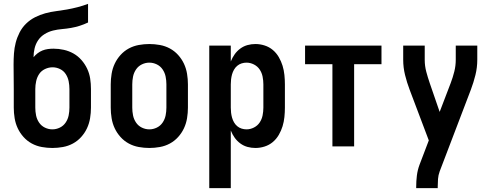

<svg xmlns="http://www.w3.org/2000/svg" viewBox="-20 -755 2540 990"><path d="M250 8Q223 8 195.5 3Q168 -2 144 -15Q120 -28 101.5 -48.5Q83 -69 71.5 -93.5Q60 -118 55.5 -145.5Q51 -173 51 -200V-296Q51 -328 50.5 -359.5Q50 -391 50 -422Q50 -451 52 -479.5Q54 -508 61 -535Q68 -562 81 -587.5Q94 -613 114.5 -633Q135 -653 160.5 -666Q186 -679 213.5 -686.5Q241 -694 269 -697.5Q297 -701 325 -706Q353 -711 380 -718Q407 -725 434 -735V-639Q413 -629 391 -622Q369 -615 346 -611Q323 -607 299.5 -605Q276 -603 253.5 -597.5Q231 -592 210.5 -579.5Q190 -567 177 -548Q164 -529 158.5 -506Q153 -483 153 -460Q162 -471 173.5 -480Q185 -489 198.5 -494.5Q212 -500 226.5 -502Q241 -504 256 -504Q283 -504 309.5 -498Q336 -492 359 -479Q382 -466 400 -445.5Q418 -425 429.5 -400.5Q441 -376 445 -349.5Q449 -323 449 -296V-200Q449 -173 444.5 -145.5Q440 -118 428.5 -93.5Q417 -69 398.5 -48.5Q380 -28 356 -15Q332 -2 304.5 3Q277 8 250 8ZM250 -88Q270 -88 288.5 -97Q307 -106 318.5 -123Q330 -140 334 -160Q338 -180 338 -200V-296Q338 -316 334 -336Q330 -356 319 -373Q308 -390 289.5 -399Q271 -408 251 -408Q231 -408 212 -399Q193 -390 182 -373.5Q171 -357 166.5 -336.5Q162 -316 162 -296V-200Q162 -180 166 -160Q170 -140 181.5 -123Q193 -106 211.5 -97Q230 -88 250 -88Z M750 8Q723 8 695.5 3Q668 -2 644 -15Q620 -28 601.5 -48.5Q583 -69 571.5 -93.5Q560 -118 555.5 -145.5Q551 -173 551 -200V-320Q551 -347 555.5 -374.5Q560 -402 571.5 -426.5Q583 -451 601.5 -471.5Q620 -492 644 -505Q668 -518 695.5 -523Q723 -528 750 -528Q777 -528 804.5 -523Q832 -518 856 -505Q880 -492 898.5 -471.5Q917 -451 928.5 -426.5Q940 -402 944.5 -374.5Q949 -347 949 -320V-200Q949 -173 944.5 -145.5Q940 -118 928.5 -93.5Q917 -69 898.5 -48.5Q880 -28 856 -15Q832 -2 804.5 3Q777 8 750 8ZM750 -88Q770 -88 788.5 -97Q807 -106 818.5 -123Q830 -140 834 -160Q838 -180 838 -200V-320Q838 -340 834 -360Q830 -380 818.5 -397Q807 -414 788.5 -423Q770 -432 750 -432Q730 -432 711.5 -423Q693 -414 681.5 -397Q670 -380 666 -360Q662 -340 662 -320V-200Q662 -180 666 -160Q670 -140 681.5 -123Q693 -106 711.5 -97Q730 -88 750 -88Z M1059 215V-520H1170V-438Q1178 -458 1190 -475Q1202 -492 1219 -504.5Q1236 -517 1256 -522.5Q1276 -528 1297 -528Q1321 -528 1344.5 -520.5Q1368 -513 1386.5 -497.5Q1405 -482 1417.5 -460.5Q1430 -439 1437 -416Q1444 -393 1446.5 -368.5Q1449 -344 1449 -320V-200Q1449 -176 1446.5 -151.5Q1444 -127 1437 -104Q1430 -81 1417.5 -59.5Q1405 -38 1386.5 -22.5Q1368 -7 1344.5 0.5Q1321 8 1297 8Q1276 8 1256 2.5Q1236 -3 1219 -15.5Q1202 -28 1190 -45Q1178 -62 1170 -82V215ZM1251 -88Q1271 -88 1289.5 -97.5Q1308 -107 1319 -123.5Q1330 -140 1334 -160Q1338 -180 1338 -200V-320Q1338 -340 1334 -360Q1330 -380 1319 -396.5Q1308 -413 1289.5 -422.5Q1271 -432 1251 -432Q1238 -432 1225.5 -428Q1213 -424 1203 -415.5Q1193 -407 1186.5 -395.5Q1180 -384 1176.5 -371.5Q1173 -359 1171.5 -346Q1170 -333 1170 -320V-200Q1170 -187 1171.5 -174Q1173 -161 1176.5 -148.5Q1180 -136 1186.5 -124.5Q1193 -113 1203 -104.5Q1213 -96 1225.5 -92Q1238 -88 1251 -88Z M1694 0V-424H1553V-520H1947V-424H1806V0Z M2126 215V208Q2126 179 2129.5 150.5Q2133 122 2143 95L2191 -31L2092 -293Q2078 -330 2068.5 -368.5Q2059 -407 2059 -447V-520H2170V-446Q2170 -415 2178 -385Q2186 -355 2196 -326L2247 -178L2304 -327Q2315 -356 2322.5 -386Q2330 -416 2330 -447V-520H2441V-447Q2441 -407 2431.5 -368.5Q2422 -330 2408 -293L2247 129Q2240 148 2238.5 168Q2237 188 2237 208V215Z"/></svg>

Font: Iosevka Curly
Style: Bold
Weight: 700
Monospace: yes
Designer: Belleve Invis
Foundry: Belleve Invis
Version: Version 22.1.2; ttfautohint (v1.8.4)